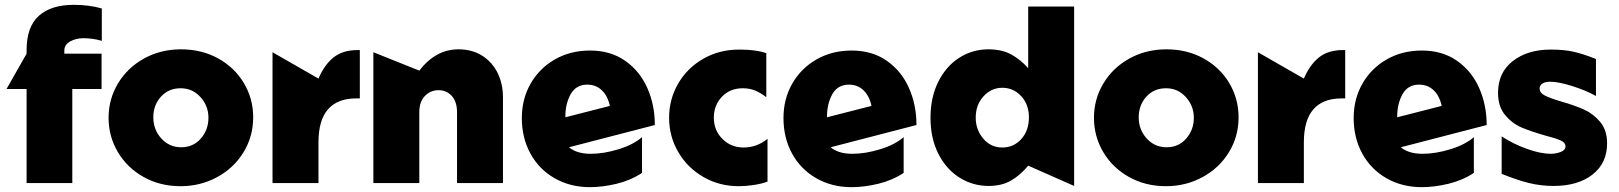

<svg xmlns="http://www.w3.org/2000/svg" viewBox="-20 -757 6697 794"><path d="M285 -737Q191 -737 140.5 -691.5Q90 -646 90 -550V-535L7 -389H90V0H279V-389H400V-535H246V-548Q246 -572 270 -585.5Q294 -599 324 -599Q365 -599 401 -588V-722Q349 -737 285 -737Z M1027 -272Q1027 -349 988.5 -413.5Q950 -478 882 -515.5Q814 -553 729 -553Q644 -553 575.5 -515Q507 -477 468 -412Q429 -347 429 -270Q429 -193 467.5 -128Q506 -63 574 -25Q642 13 727 13Q808 13 877 -24Q946 -61 986.5 -126.5Q1027 -192 1027 -272ZM842 -270Q842 -220 810.5 -184Q779 -148 729 -148Q680 -148 647 -184.5Q614 -221 614 -272Q614 -322 645.5 -357Q677 -392 727 -392Q776 -392 809 -355.5Q842 -319 842 -270Z M1459 -550Q1398 -550 1360 -520Q1322 -490 1297 -432L1107 -541V0H1297V-168Q1297 -260 1336.5 -305Q1376 -350 1452 -350H1468V-550Z M1876 -553Q1782 -553 1714 -465L1524 -541V0H1714V-293Q1714 -336 1737 -360Q1760 -384 1794 -384Q1827 -384 1848.5 -360Q1870 -336 1870 -293V0H2060V-354Q2060 -411 2037.5 -456Q2015 -501 1973.5 -527Q1932 -553 1876 -553Z M2423 -121Q2365 -121 2333 -148L2688 -240Q2688 -323 2657 -393Q2626 -463 2565.5 -505.5Q2505 -548 2420 -548Q2339 -548 2275 -511.5Q2211 -475 2174.5 -411.5Q2138 -348 2138 -269Q2138 -187 2173.5 -122Q2209 -57 2273.5 -20Q2338 17 2420 17Q2472 17 2530 3Q2588 -11 2635 -42V-190Q2600 -159 2538.5 -140Q2477 -121 2423 -121ZM2409 -407Q2444 -407 2468.5 -384Q2493 -361 2502 -319L2318 -272V-275Q2318 -328 2340 -367.5Q2362 -407 2409 -407Z M3037 -552Q2954 -552 2887.5 -513.5Q2821 -475 2784 -410.5Q2747 -346 2747 -270Q2747 -193 2785 -128Q2823 -63 2889 -25Q2955 13 3035 13Q3065 13 3097.5 8Q3130 3 3154 -6V-183Q3110 -147 3055 -147Q3003 -147 2967.5 -182.5Q2932 -218 2932 -270Q2932 -322 2965.5 -357Q2999 -392 3052 -392Q3080 -392 3103 -382.5Q3126 -373 3149 -355V-537Q3107 -552 3037 -552Z M3505 -121Q3447 -121 3415 -148L3770 -240Q3770 -323 3739 -393Q3708 -463 3647.5 -505.5Q3587 -548 3502 -548Q3421 -548 3357 -511.5Q3293 -475 3256.5 -411.5Q3220 -348 3220 -269Q3220 -187 3255.5 -122Q3291 -57 3355.5 -20Q3420 17 3502 17Q3554 17 3612 3Q3670 -11 3717 -42V-190Q3682 -159 3620.5 -140Q3559 -121 3505 -121ZM3491 -407Q3526 -407 3550.5 -384Q3575 -361 3584 -319L3400 -272V-275Q3400 -328 3422 -367.5Q3444 -407 3491 -407Z M4422 -730H4232V-475Q4200 -511 4161.5 -532Q4123 -553 4067 -553Q4002 -553 3947.5 -518.5Q3893 -484 3860.5 -419.5Q3828 -355 3828 -270Q3828 -185 3860.5 -121Q3893 -57 3948 -22.5Q4003 12 4068 12Q4123 12 4161.5 -10.5Q4200 -33 4232 -72L4422 12ZM4015 -270Q4015 -324 4047.5 -359Q4080 -394 4125 -394Q4171 -394 4203 -359.5Q4235 -325 4235 -272Q4235 -217 4203.5 -182Q4172 -147 4125 -147Q4077 -147 4046 -184Q4015 -221 4015 -270Z M5102 -272Q5102 -349 5063.5 -413.5Q5025 -478 4957 -515.5Q4889 -553 4804 -553Q4719 -553 4650.5 -515Q4582 -477 4543 -412Q4504 -347 4504 -270Q4504 -193 4542.5 -128Q4581 -63 4649 -25Q4717 13 4802 13Q4883 13 4952 -24Q5021 -61 5061.5 -126.5Q5102 -192 5102 -272ZM4917 -270Q4917 -220 4885.5 -184Q4854 -148 4804 -148Q4755 -148 4722 -184.5Q4689 -221 4689 -272Q4689 -322 4720.5 -357Q4752 -392 4802 -392Q4851 -392 4884 -355.5Q4917 -319 4917 -270Z M5534 -550Q5473 -550 5435 -520Q5397 -490 5372 -432L5182 -541V0H5372V-168Q5372 -260 5411.5 -305Q5451 -350 5527 -350H5543V-550Z M5863 -121Q5805 -121 5773 -148L6128 -240Q6128 -323 6097 -393Q6066 -463 6005.5 -505.5Q5945 -548 5860 -548Q5779 -548 5715 -511.5Q5651 -475 5614.5 -411.5Q5578 -348 5578 -269Q5578 -187 5613.5 -122Q5649 -57 5713.5 -20Q5778 17 5860 17Q5912 17 5970 3Q6028 -11 6075 -42V-190Q6040 -159 5978.5 -140Q5917 -121 5863 -121ZM5849 -407Q5884 -407 5908.5 -384Q5933 -361 5942 -319L5758 -272V-275Q5758 -328 5780 -367.5Q5802 -407 5849 -407Z M6393 -121Q6351 -121 6294 -141.5Q6237 -162 6190 -193V-38Q6252 -13 6301.5 -0.5Q6351 12 6405 12Q6505 12 6565.5 -35Q6626 -82 6626 -164Q6626 -218 6598 -252Q6570 -286 6531.5 -303.5Q6493 -321 6437 -337Q6390 -351 6368.5 -362Q6347 -373 6347 -391Q6347 -404 6358.5 -411.5Q6370 -419 6391 -419Q6425 -419 6482 -401Q6539 -383 6580 -360V-513Q6525 -535 6485.5 -543.5Q6446 -552 6393 -552Q6297 -552 6236 -504.5Q6175 -457 6175 -373Q6175 -316 6204.5 -281Q6234 -246 6273 -229.5Q6312 -213 6372 -196Q6415 -185 6434.5 -176Q6454 -167 6454 -152Q6454 -136 6434 -128.5Q6414 -121 6393 -121Z"/></svg>

Font: Geom Black
Style: Bold
Weight: 900
Version: Version 1.102